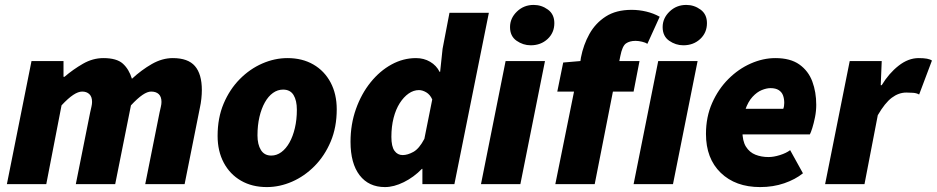

<svg xmlns="http://www.w3.org/2000/svg" viewBox="-20 -748 3806 780"><path d="M8 0 108 -500H238V-436H242Q277 -466 317 -489Q357 -512 400 -512Q454 -512 479 -489.5Q504 -467 516 -428Q555 -464 597 -488Q639 -512 682 -512Q744 -512 772 -479.5Q800 -447 800 -382Q800 -366 798 -347Q796 -328 792 -310L730 0H570L628 -290Q631 -304 633.5 -314.5Q636 -325 636 -334Q636 -355 625 -365.5Q614 -376 594 -376Q579 -376 559 -362.5Q539 -349 512 -320L448 0H288L346 -290Q349 -304 351.5 -314.5Q354 -325 354 -334Q354 -355 343 -365.5Q332 -376 314 -376Q298 -376 277.5 -362.5Q257 -349 230 -320L168 0Z M1064 12Q1004 12 959 -14Q914 -40 889 -87Q864 -134 864 -196Q864 -269 888.5 -327Q913 -385 954 -426.5Q995 -468 1045.5 -490Q1096 -512 1148 -512Q1208 -512 1253 -486Q1298 -460 1323 -413Q1348 -366 1348 -304Q1348 -231 1323.5 -173Q1299 -115 1258 -73.5Q1217 -32 1166.5 -10Q1116 12 1064 12ZM1082 -116Q1104 -116 1123 -130Q1142 -144 1156 -169Q1170 -194 1178 -228Q1186 -262 1186 -302Q1186 -340 1172.5 -362Q1159 -384 1130 -384Q1108 -384 1089 -370.5Q1070 -357 1056 -332Q1042 -307 1034 -273Q1026 -239 1026 -198Q1026 -161 1040 -138.5Q1054 -116 1082 -116Z M1544 12Q1478 12 1441 -36Q1404 -84 1404 -172Q1404 -243 1426 -305Q1448 -367 1485.5 -413.5Q1523 -460 1570.5 -486Q1618 -512 1670 -512Q1702 -512 1727.5 -497Q1753 -482 1766 -456H1768L1778 -550L1806 -696H1966L1826 0H1696V-62H1694Q1661 -28 1620.5 -8Q1580 12 1544 12ZM1616 -118Q1636 -118 1659.5 -131Q1683 -144 1704 -184L1736 -344Q1727 -364 1711.5 -373Q1696 -382 1682 -382Q1660 -382 1640 -368Q1620 -354 1604 -329Q1588 -304 1579 -269Q1570 -234 1570 -192Q1570 -153 1582.5 -135.5Q1595 -118 1616 -118Z M1934 0 2034 -500H2194L2094 0ZM2136 -564Q2105 -564 2078.5 -582.5Q2052 -601 2052 -638Q2052 -674 2080 -701Q2108 -728 2148 -728Q2180 -728 2206 -709Q2232 -690 2232 -654Q2232 -615 2204.5 -589.5Q2177 -564 2136 -564Z M2236 0 2312 -376H2244L2268 -494L2338 -500L2340 -514Q2350 -566 2374.5 -610Q2399 -654 2441 -681Q2483 -708 2546 -708Q2576 -708 2605.5 -701Q2635 -694 2660 -680L2610 -570Q2603 -575 2588.5 -578.5Q2574 -582 2562 -582Q2538 -582 2523 -571.5Q2508 -561 2500 -520L2496 -500H2578L2554 -376H2470L2396 0Z M2554 0 2654 -500H2814L2714 0ZM2756 -564Q2725 -564 2698.5 -582.5Q2672 -601 2672 -638Q2672 -674 2700 -701Q2728 -728 2768 -728Q2800 -728 2826 -709Q2852 -690 2852 -654Q2852 -615 2824.5 -589.5Q2797 -564 2756 -564Z M3068 12Q2968 12 2908 -46Q2848 -104 2848 -204Q2848 -273 2873 -329.5Q2898 -386 2939 -427Q2980 -468 3030 -490Q3080 -512 3130 -512Q3191 -512 3227.5 -486Q3264 -460 3280 -417Q3296 -374 3296 -322Q3296 -297 3291 -272Q3286 -247 3280 -228Q3274 -209 3270 -202H2968L2980 -306H3162Q3164 -311 3165 -317Q3166 -323 3166 -330Q3166 -347 3161 -360.5Q3156 -374 3143.5 -382Q3131 -390 3110 -390Q3094 -390 3074.5 -382Q3055 -374 3037 -354.5Q3019 -335 3007.5 -301.5Q2996 -268 2996 -216Q2996 -175 3010.5 -152Q3025 -129 3049 -119.5Q3073 -110 3102 -110Q3123 -110 3148.5 -118Q3174 -126 3190 -138L3242 -44Q3211 -19 3166 -3.5Q3121 12 3068 12Z M3332 0 3432 -500H3562L3558 -402H3562Q3591 -450 3630.5 -481Q3670 -512 3712 -512Q3733 -512 3746 -509.5Q3759 -507 3766 -502L3714 -364Q3704 -370 3689 -371Q3674 -372 3662 -372Q3631 -372 3603 -351Q3575 -330 3546 -280L3492 0Z"/></svg>

Font: Source Sans 3 Black
Style: Italic
Weight: 900
Italic angle: -11°
Designer: Paul D. Hunt
Foundry: Adobe
Version: Version 3.052;hotconv 1.1.0;makeotfexe 2.6.0